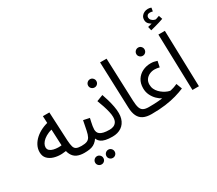

<svg xmlns="http://www.w3.org/2000/svg" viewBox="-185 -1315 2149 1902"><g transform="rotate(-30 890.0 -364.0)"><path d="M403 5Q355 5 320.5 -10.5Q286 -26 266 -63.5Q246 -101 243 -168L227 -516H301L317 -186Q320 -139 327.5 -113.5Q335 -88 355 -78.5Q375 -69 412 -69Q433 -69 442.5 -60Q452 -51 452 -34Q452 -18 442 -6.5Q432 5 403 5ZM291 -112Q251 -100 204.5 -98Q158 -96 116 -108Q74 -120 47 -148Q20 -176 20 -223Q20 -262 38 -297.5Q56 -333 88.5 -362.5Q121 -392 164.5 -412.5Q208 -433 259 -443L273 -364Q230 -360 197 -346Q164 -332 141 -313.5Q118 -295 106.5 -274.5Q95 -254 95 -236Q95 -212 111 -198Q127 -184 152 -178Q177 -172 203.5 -171.5Q230 -171 251.5 -174.5Q273 -178 283 -182Z M622 189Q602 189 588 175.5Q574 162 574 143Q574 123 588 109Q602 95 622 95Q641 95 654.5 109Q668 123 668 142Q668 162 654.5 175.5Q641 189 622 189ZM493 189Q473 189 459 175.5Q445 162 445 143Q445 123 459 109Q473 95 493 95Q512 95 525.5 109Q539 123 539 142Q539 162 525.5 175.5Q512 189 493 189Z M402 5 412 -69Q452 -69 474.5 -78Q497 -87 509.5 -110Q522 -133 530.5 -175Q539 -217 552 -283L622 -268Q618 -250 613 -228Q608 -206 604.5 -184.5Q601 -163 601 -147Q601 -132 606 -118Q611 -104 625 -93Q639 -82 665.5 -75.5Q692 -69 735 -69Q756 -69 765.5 -60Q775 -51 775 -34Q775 -18 764.5 -6.5Q754 5 725 5Q679 5 647.5 -2Q616 -9 597 -22.5Q578 -36 568 -55.5Q558 -75 555 -99L582 -97Q566 -65 548 -45Q530 -25 509 -14Q488 -3 461.5 1Q435 5 402 5Z M814 -506Q794 -506 780 -519.5Q766 -533 766 -552Q766 -572 780 -586Q794 -600 814 -600Q833 -600 846.5 -586Q860 -572 860 -553Q860 -533 846.5 -519.5Q833 -506 814 -506Z M725 5 735 -69Q759 -69 779.5 -77.5Q800 -86 813 -106Q826 -126 826 -163Q826 -188 818 -223Q810 -258 797 -297.5Q784 -337 769 -375L842 -403Q854 -370 866 -328.5Q878 -287 886 -245Q894 -203 894 -166Q894 -133 886 -106Q878 -79 863 -58Q848 -37 827 -23Q806 -9 780.5 -2Q755 5 725 5Z M1172 5Q1115 5 1078.5 -13Q1042 -31 1023.5 -69Q1005 -107 1003 -167L984 -694H1058L1077 -199Q1079 -150 1088.5 -121.5Q1098 -93 1120 -81Q1142 -69 1182 -69Q1203 -69 1212.5 -60Q1222 -51 1222 -34Q1222 -18 1211.5 -6.5Q1201 5 1172 5Z M1384 -539Q1364 -539 1350 -552.5Q1336 -566 1336 -585Q1336 -605 1350 -619Q1364 -633 1384 -633Q1403 -633 1416.5 -619Q1430 -605 1430 -586Q1430 -566 1416.5 -552.5Q1403 -539 1384 -539Z M1172 5 1182 -69Q1216 -69 1242 -70Q1268 -71 1291.5 -73Q1315 -75 1339 -78Q1313 -91 1286.5 -117Q1260 -143 1242.5 -179Q1225 -215 1225 -258Q1225 -315 1250.5 -354.5Q1276 -394 1318.5 -415Q1361 -436 1411 -436Q1432 -436 1448 -433Q1464 -430 1485 -423L1471 -356Q1455 -360 1442 -362Q1429 -364 1415 -364Q1384 -364 1357 -351.5Q1330 -339 1313.5 -315.5Q1297 -292 1297 -258Q1297 -230 1308 -206.5Q1319 -183 1337 -164.5Q1355 -146 1376 -132.5Q1397 -119 1416.5 -111.5Q1436 -104 1449 -103Q1464 -107 1473.5 -109.5Q1483 -112 1491 -114.5Q1499 -117 1508 -121Q1517 -125 1532 -131L1557 -65Q1512 -46 1456.5 -30Q1401 -14 1331 -4.5Q1261 5 1172 5Z M1582 -716 1572 -760Q1593 -765 1606.5 -768.5Q1620 -772 1637 -776L1632 -765Q1610 -773 1591 -792Q1572 -811 1572 -839Q1572 -864 1584 -881Q1596 -898 1615.5 -907.5Q1635 -917 1657 -917Q1665 -917 1675.5 -915.5Q1686 -914 1696 -909L1689 -870Q1681 -872 1673 -873.5Q1665 -875 1657 -875Q1638 -875 1628 -865Q1618 -855 1618 -841Q1618 -824 1629 -811.5Q1640 -799 1654.5 -793Q1669 -787 1678 -787L1643 -778Q1666 -784 1685 -790Q1704 -796 1719 -802L1733 -760Q1713 -753 1686.5 -744.5Q1660 -736 1632.5 -729Q1605 -722 1582 -716Z M1640 0 1622 -644H1696L1714 0Z"/></g></svg>

Font: Noto Sans Arabic ExtraCondensed
Style: Regular
Weight: 400
Width: 2
Designer: Monotype Design Team, Nadine Chahine, Nizar Qandah and Khaled Hosny
Foundry: Monotype Imaging Inc.
Version: Version 2.012